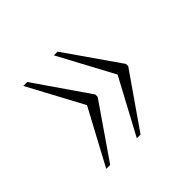

<svg xmlns="http://www.w3.org/2000/svg" viewBox="-98 -563 586 586"><g transform="rotate(-45 195.5 -270.0)"><path d="M192 -91H208L329 -265V-275L208 -449H192L288 -270ZM60 -91H77L197 -265V-275L77 -449H60L156 -270Z"/></g></svg>

Font: Noto Serif Hebrew Condensed Thin
Style: Regular
Weight: 100
Width: 3
Designer: Monotype Design Team
Foundry: Monotype Imaging Inc.
Version: Version 2.004